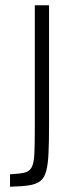

<svg xmlns="http://www.w3.org/2000/svg" viewBox="-20 -708 277 728"><path d="M18 0V-47Q54 -49 73 -53.5Q92 -58 100.5 -74.5Q109 -91 110.5 -128Q112 -165 112 -230V-688H166V-238Q166 -171 164 -127.5Q162 -84 155 -58.5Q148 -33 132 -21Q116 -9 88.5 -5Q61 -1 18 0Z"/></svg>

Font: Saira Condensed Light
Style: Regular
Weight: 300
Width: 3
Designer: Hector Gatti with collaboration of the Omnibus-Type team
Foundry: Omnibus-Type
Version: Version 1.101